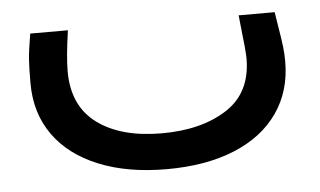

<svg xmlns="http://www.w3.org/2000/svg" viewBox="-34 -141 668 401"><g transform="rotate(-5 300.0 59.5)"><path d="M33 9.5Q33 -21.5 34.2 -40Q35.5 -58.5 41.5 -94H120.5Q112.5 -39 112.5 -8.5Q112.5 64 162.2 100.8Q212 137.5 297.5 137.5Q380.5 137.5 433.8 103.2Q487 69 487 -3Q487 -18.5 481.5 -65L478.5 -94H554L559 -62.5Q563.5 -35.5 565.2 -20.8Q567 -6 567 10.5Q567 72.5 535 118.2Q503 164 443.2 188.5Q383.5 213 301.5 213Q219 213 158.5 188.2Q98 163.5 65.5 117.8Q33 72 33 9.5Z"/></g></svg>

Font: JuliaMono Italic
Style: Regular
Weight: 400
Italic angle: -9°
Monospace: yes
Designer: cormullion
Foundry: corm
Version: Version 0.049; ttfautohint (v1.8.4)